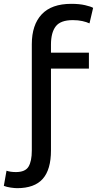

<svg xmlns="http://www.w3.org/2000/svg" viewBox="-87 -796 506 1002"><path d="M2 186Q-10 186 -31 183Q-52 180 -67 174L-53 95Q-32 102 -4 102Q45 102 62 73.5Q79 45 79 -10V-565Q79 -666 130.5 -721Q182 -776 285 -776Q327 -776 357 -769Q387 -762 399 -755L380 -674Q365 -681 343 -686Q321 -691 293 -691Q229 -691 204 -658.5Q179 -626 179 -563V-521H377V-438H179V-11Q179 89 136 137.5Q93 186 2 186Z"/></svg>

Font: Ubuntu Sans Medium
Style: Regular
Weight: 500
Designer: Dalton Maag Ltd
Foundry: Dalton Maag Ltd
Version: Version 1.006; ttfautohint (v1.8.4.7-5d5b)